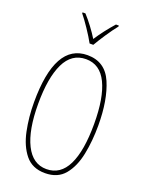

<svg xmlns="http://www.w3.org/2000/svg" viewBox="-175 -1031 849 1123"><g transform="rotate(20 250.0 -469.5)"><path d="M261 -792Q280 -825 309 -868.5Q338 -912 363 -943V-949H345Q290 -887 249 -824Q230 -855 204.5 -889Q179 -923 155 -949H137V-943Q159 -916 189 -871.5Q219 -827 238 -792ZM450 -358Q450 -517 405.5 -620.5Q361 -724 251 -724Q50 -724 50 -358Q50 -266 67.5 -181.5Q85 -97 128.5 -43.5Q172 10 251 10Q330 10 373 -42Q416 -94 433 -178Q450 -262 450 -358ZM76 -358Q76 -520 119 -609.5Q162 -699 251 -699Q338 -699 381 -610.5Q424 -522 424 -358Q424 -191 381 -103Q338 -15 251 -15Q166 -15 121 -105Q76 -195 76 -358Z"/></g></svg>

Font: Noto Sans Mono UI Condensed Thin
Style: Regular
Weight: 250
Width: 3
Designer: Monotype Design team
Foundry: Monotype Imaging Inc.
Version: 1.000